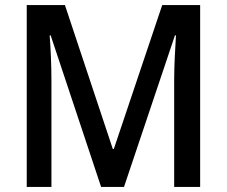

<svg xmlns="http://www.w3.org/2000/svg" viewBox="-20 -734 890 754"><path d="M377 0H467L667 -595H671C668 -544 664 -477 664 -421V0H766V-714H617L427 -149H423L235 -714H85V0H182V-418C182 -477 179 -545 175 -595H179Z"/></svg>

Font: Noto Sans Lao Looped SemiCondensed Medium
Style: Regular
Weight: 500
Width: 4
Designer: Mark Frömberg, Ben Mitchell
Foundry: The Fontpad Ltd
Version: Version 1.002